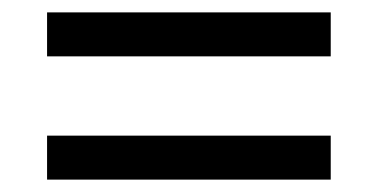

<svg xmlns="http://www.w3.org/2000/svg" viewBox="-20 -507 612 310"><path d="M56 -416H514V-487H56ZM56 -217H514V-288H56Z"/></svg>

Font: Noto Sans Cypriot
Style: Regular
Weight: 400
Designer: Monotype Design Team
Foundry: Monotype Imaging Inc.
Version: Version 2.002